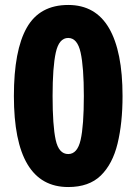

<svg xmlns="http://www.w3.org/2000/svg" viewBox="-20 -744 550 774"><path d="M474 -357Q474 -248 454 -165.5Q434 -83 386.5 -36.5Q339 10 255 10Q36 10 36 -357Q36 -541 88 -632.5Q140 -724 255 -724Q365 -724 419.5 -630.5Q474 -537 474 -357ZM192 -357Q192 -237 204.5 -180Q217 -123 255 -123Q292 -123 305 -180Q318 -237 318 -357Q318 -473 305 -532Q292 -591 255 -591Q218 -591 205 -532.5Q192 -474 192 -357Z"/></svg>

Font: Noto Sans Myanmar Condensed ExtraBold
Style: Regular
Weight: 800
Width: 3
Designer: Monotype Design Team
Foundry: Monotype Imaging Inc.
Version: Version 2.107; ttfautohint (v1.8.4.7-5d5b)